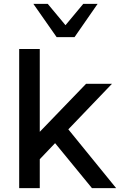

<svg xmlns="http://www.w3.org/2000/svg" viewBox="-20 -972 620 992"><path d="M272.5 -780.3 152.3 -952.1H226.6L318.4 -841.8L410.2 -952.1H484.4L365.2 -780.3ZM79.1 0V-718.8H185.5V-291L424.8 -539.1H558.6L333 -303.7L580.1 0H455.1L264.6 -232.4L185.5 -149.4V0Z"/></svg>

Font: Min Sans Medium
Style: Regular
Weight: 500
Designer: Jinseong-Kim, NotoSansCJK, Nunito
Foundry: Jinseong-Kim
Version: Version 1.400;Glyphs 3.1.2 (3151)